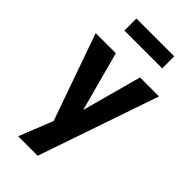

<svg xmlns="http://www.w3.org/2000/svg" viewBox="-279 -770 1016 1016"><g transform="rotate(45 229.0 -261.5)"><path d="M88 180 180 -50V36L-8 -496H143L240 -136H226L324 -496H466L234 180ZM90 -613V-703H373V-613Z"/></g></svg>

Font: Nunito Sans 10pt Condensed ExtraBold
Style: Regular
Weight: 800
Width: 3
Designer: Vernon Adams
Foundry: Vernon Adams
Version: Version 3.101;gftools[0.9.27]